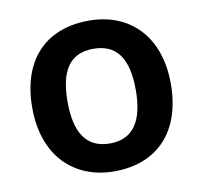

<svg xmlns="http://www.w3.org/2000/svg" viewBox="-67 -625 749 707"><g transform="rotate(-10 307.0 -271.5)"><path d="M566 -272C566 -452 459 -553 309 -553C147 -553 48 -452 48 -272C48 -92 156 10 306 10C466 10 566 -92 566 -272ZM180 -272C180 -387 218 -448 307 -448C396 -448 435 -387 435 -272C435 -158 396 -94 308 -94C218 -94 180 -158 180 -272Z"/></g></svg>

Font: Noto Sans Thaana SemiBold
Style: Regular
Weight: 600
Designer: David Williams
Foundry: Google Inc.
Version: Version 3.001